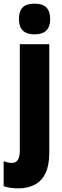

<svg xmlns="http://www.w3.org/2000/svg" viewBox="-58 -796 343 1056"><path d="M46 240Q26 240 4 237.5Q-18 235 -38 228V91Q-26 95 -14.5 97.5Q-3 100 7 100Q30 100 40.5 83Q51 66 51 32V-553H213V45Q213 112 193 155Q173 198 135.5 218.5Q98 239 46 240ZM46 -691Q46 -734 66.5 -755Q87 -776 132 -776Q177 -776 197.5 -754.5Q218 -733 218 -691Q218 -649 196.5 -628Q175 -607 132 -607Q89 -607 67.5 -628Q46 -649 46 -691Z"/></svg>

Font: Noto Sans Khmer ExtraCondensed Black
Style: Regular
Weight: 900
Width: 2
Designer: Danh Hong and the Monotype Design Team
Foundry: Monotype Imaging Inc.
Version: Version 2.004